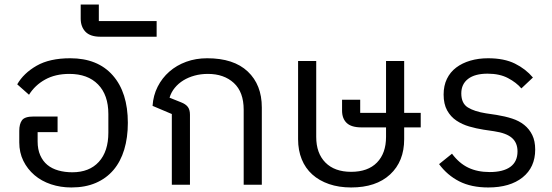

<svg xmlns="http://www.w3.org/2000/svg" viewBox="-20 -815 2434 847"><path d="M295 12Q247 12 205 -2Q163 -16 132 -42.5Q101 -69 83 -105.5Q65 -142 65 -187V-238Q65 -268 77 -284.5Q89 -301 128 -301H234V-232H146V-191Q146 -156 157.5 -130Q169 -104 189 -87.5Q209 -71 237.5 -63Q266 -55 299 -55Q374 -55 416 -101Q458 -147 458 -230V-312Q458 -396 412.5 -442.5Q367 -489 286 -489Q224 -489 179 -464Q134 -439 108 -397L56 -443Q84 -492 141.5 -525Q199 -558 290 -558Q411 -558 477.5 -482.5Q544 -407 544 -273Q544 -208 528 -155Q512 -102 480.5 -65Q449 -28 402.5 -8Q356 12 295 12Z M423 -653Q378 -653 357 -675Q336 -697 336 -733V-795H416V-722H671V-653Z M738 -312 653 -348Q656 -394 675.5 -432.5Q695 -471 727 -499Q759 -527 801.5 -542.5Q844 -558 894 -558Q1011 -558 1073 -499.5Q1135 -441 1135 -341V0H1055V-331Q1055 -409 1011.5 -449Q968 -489 897 -489Q866 -489 838.5 -481.5Q811 -474 789 -460.5Q767 -447 751 -427.5Q735 -408 728 -384L778 -364Q799 -356 808.5 -343.5Q818 -331 818 -309V0H738Z M1529 12Q1475 12 1431.5 -3Q1388 -18 1357.5 -45.5Q1327 -73 1311 -112.5Q1295 -152 1295 -201V-546H1375V-211Q1375 -139 1415.5 -98Q1456 -57 1529 -57Q1603 -57 1643 -98Q1683 -139 1683 -211V-253H1575Q1530 -253 1509.5 -272.5Q1489 -292 1489 -327V-375H1569V-317H1683V-546H1763V-317H1836V-253H1763V-201Q1763 -103 1701 -45.5Q1639 12 1529 12Z M2134 12Q2059 12 2006 -15Q1953 -42 1917 -91L1974 -137Q2005 -95 2045.5 -75.5Q2086 -56 2140 -56Q2200 -56 2231.5 -79Q2263 -102 2263 -147Q2263 -185 2238.5 -206.5Q2214 -228 2160 -236L2113 -243Q2081 -248 2050 -257Q2019 -266 1993.5 -283Q1968 -300 1952.5 -328Q1937 -356 1937 -398Q1937 -437 1951.5 -467Q1966 -497 1992.5 -517Q2019 -537 2055 -547.5Q2091 -558 2133 -558Q2204 -558 2251.5 -534.5Q2299 -511 2331 -473L2280 -425Q2258 -451 2221 -470.5Q2184 -490 2131 -490Q2075 -490 2045 -467Q2015 -444 2015 -403Q2015 -359 2044 -341Q2073 -323 2124 -315L2171 -308Q2208 -302 2239 -292Q2270 -282 2292.5 -264Q2315 -246 2328 -219.5Q2341 -193 2341 -155Q2341 -77 2285.5 -32.5Q2230 12 2134 12Z"/></svg>

Font: IBM Plex Sans Thai
Style: Regular
Weight: 400
Designer: Mike Abbink, Paul van der Laan, Pieter van Rosmalen, Ben Mitchell, Mark Frömberg
Foundry: Bold Monday
Version: Version 1.2